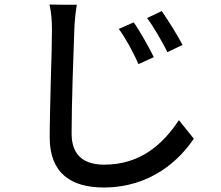

<svg xmlns="http://www.w3.org/2000/svg" viewBox="-20 -783 980 850"><path d="M618 -610C601 -639 585 -666 572 -684L506 -655C523 -632 538 -606 553 -580C567 -554 581 -527 593 -499L661 -530C650 -553 634 -582 618 -610ZM743 -662C726 -689 709 -716 696 -734L631 -703C648 -681 663 -656 678 -631C693 -605 708 -579 721 -552L788 -584C777 -606 760 -634 743 -662ZM205 -430C203 -339 200 -244 200 -175C200 -15 296 47 439 47C650 47 776 -77 838 -169L772 -251C704 -149 606 -54 441 -54C359 -54 297 -89 297 -191C297 -323 305 -545 309 -651C310 -686 314 -725 320 -762H259L199 -763C207 -730 210 -691 210 -651C210 -605 208 -520 205 -430Z"/></svg>

Font: GenSekiGothic2 TW M
Style: Regular
Weight: 500
Version: Version 2.100;PS 2.1;hotconv 16.6.51;makeotf.lib2.5.65220 DE